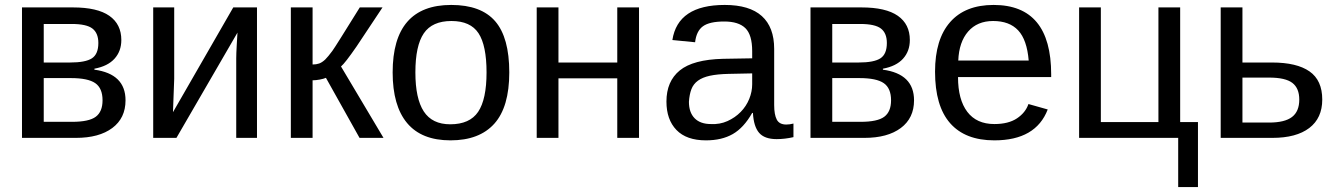

<svg xmlns="http://www.w3.org/2000/svg" viewBox="-20 -558 5412 777"><path d="M275 -528Q374 -528 422.5 -494Q471 -460 471 -396Q471 -351 443.5 -320.5Q416 -290 362 -280V-276Q488 -259 488 -152Q488 -80 434.5 -40Q381 0 287 0H69V-528ZM157 -65H272Q340 -65 367.5 -85.5Q395 -106 395 -152Q395 -201 365.5 -221.5Q336 -242 267 -242H157ZM157 -461V-305H263Q326 -305 352 -322Q378 -339 378 -384Q378 -424 354 -442.5Q330 -461 270 -461Z M685 -528V-239L680 -104L924 -528H1020V0H936V-322Q936 -331 936.5 -344.5Q937 -358 938 -375L941 -426L694 0H600V-528Z M1157 -528H1245V-297Q1260 -297 1271.5 -301Q1283 -305 1296 -317Q1308 -329 1325 -352Q1333 -363 1360.5 -407Q1388 -451 1436 -528H1528L1423 -370Q1376 -302 1360 -289L1532 0H1435L1299 -243Q1290 -239 1274 -236Q1258 -233 1245 -233V0H1157Z M2041 -265Q2041 -125 1980.5 -57.5Q1920 10 1803 10Q1686 10 1627.5 -60Q1569 -130 1569 -265Q1569 -538 1806 -538Q1927 -538 1984 -472Q2041 -406 2041 -265ZM1949 -265Q1949 -374 1916.5 -423.5Q1884 -473 1807 -473Q1729 -473 1695 -423Q1661 -373 1661 -265Q1661 -159 1695 -107Q1729 -55 1802 -55Q1881 -55 1915 -105.5Q1949 -156 1949 -265Z M2240 -528V-305H2478V-528H2566V0H2478V-241H2240V0H2152V-528Z M2837 10Q2758 10 2717.5 -32Q2677 -74 2677 -147Q2677 -229 2731 -273Q2785 -317 2906 -320L3024 -322V-351Q3024 -417 2996.5 -444Q2969 -471 2911 -471Q2851 -471 2824.5 -451.5Q2798 -432 2793 -387L2701 -396Q2723 -538 2913 -538Q3013 -538 3063 -493Q3113 -448 3113 -360V-133Q3113 -94 3123.5 -74Q3134 -54 3162 -54Q3176 -54 3191 -58V-3Q3156 5 3123 5Q3074 5 3052 -20.5Q3030 -46 3027 -101H3024Q2990 -41 2945.5 -15.5Q2901 10 2837 10ZM2857 -56Q2893 -54 2924 -68Q2955 -82 2977.5 -105Q3000 -128 3012 -157.5Q3024 -187 3024 -217V-261L2928 -259Q2883 -258 2853 -251.5Q2823 -245 2804.5 -231.5Q2786 -218 2778 -197Q2770 -176 2768 -146Q2768 -103 2791 -79.5Q2814 -56 2857 -56Z M3466 -528Q3565 -528 3613.5 -494Q3662 -460 3662 -396Q3662 -351 3634.5 -320.5Q3607 -290 3553 -280V-276Q3679 -259 3679 -152Q3679 -80 3625.5 -40Q3572 0 3478 0H3260V-528ZM3348 -65H3463Q3531 -65 3558.5 -85.5Q3586 -106 3586 -152Q3586 -201 3556.5 -221.5Q3527 -242 3458 -242H3348ZM3348 -461V-305H3454Q3517 -305 3543 -322Q3569 -339 3569 -384Q3569 -424 3545 -442.5Q3521 -461 3461 -461Z M3857 -246Q3857 -155 3894.5 -105.5Q3932 -56 4004 -56Q4061 -56 4095.5 -79Q4130 -102 4142 -137L4220 -115Q4172 10 4004 10Q3886 10 3825 -59.5Q3764 -129 3764 -268Q3764 -399 3825 -468.5Q3886 -538 4001 -538Q4234 -538 4234 -257V-246ZM4143 -313Q4136 -397 4100.5 -435Q4065 -473 3999 -473Q3935 -473 3898 -430.5Q3861 -388 3858 -313Z M4435 -528V-64H4668V-528H4756V-64H4828V199H4748V0H4347V-528Z M5128 -305Q5228 -305 5279.5 -269Q5331 -233 5331 -155Q5331 -80 5278.5 -40Q5226 0 5129 0H4920V-528H5008V-305ZM5008 -62H5116Q5179 -62 5208.5 -84.5Q5238 -107 5238 -155Q5238 -201 5210 -222.5Q5182 -244 5116 -244H5008Z"/></svg>

Font: Libra Sans
Style: Regular
Weight: 400
Foundry: Context Ltd
Version: Version 1.000; ttfautohint (v1.3)